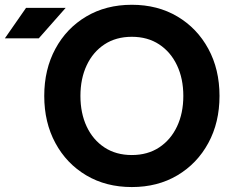

<svg xmlns="http://www.w3.org/2000/svg" viewBox="-20 -755 955 788"><path d="M161.6 -361.3Q161.6 -470.2 207.3 -554.7Q252.9 -639.2 334 -687.3Q415 -735.4 521 -735.4Q627 -735.4 708 -687.3Q789.1 -639.2 835 -554.7Q880.9 -470.2 880.9 -361.3Q880.9 -252.4 835 -168Q789.1 -83.5 708 -35.4Q627 12.7 521 12.7Q415 12.7 334 -35.4Q252.9 -83.5 207.3 -168Q161.6 -252.4 161.6 -361.3ZM310.1 -361.3Q310.1 -290.5 335.7 -235.8Q361.3 -181.2 408.7 -149.9Q456.1 -118.7 521 -118.7Q585.9 -118.7 633.3 -149.9Q680.7 -181.2 706.5 -235.8Q732.4 -290.5 732.4 -361.3Q732.4 -432.1 706.5 -486.8Q680.7 -541.5 633.3 -572.8Q585.9 -604 521 -604Q456.1 -604 408.7 -572.8Q361.3 -541.5 335.7 -486.8Q310.1 -432.1 310.1 -361.3ZM139.2 -597.7H0L86.9 -722.7H249.5Z"/></svg>

Font: Giphurs
Style: Bold
Weight: 700
Version: Version 0.920; ttfautohint (v1.8.4.7-5d5b)